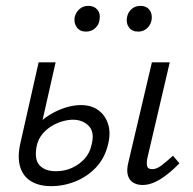

<svg xmlns="http://www.w3.org/2000/svg" viewBox="-20 -627 659 656"><path d="M155 9Q114 9 86.5 -7.5Q59 -24 49 -56.5Q39 -89 49 -135L112 -414H170L106 -131Q96 -84 114.5 -63Q133 -42 171 -42Q200 -42 225 -53Q250 -64 268.5 -84Q287 -104 293 -133Q304 -176 283 -197Q262 -218 229 -218Q213 -218 193.5 -212.5Q174 -207 156 -196Q138 -185 124.5 -168.5Q111 -152 106 -131H68Q78 -165 99 -190.5Q120 -216 147 -233Q174 -250 202.5 -259Q231 -268 256 -268Q292 -268 316 -250.5Q340 -233 349.5 -202.5Q359 -172 349 -133Q338 -87 308.5 -55.5Q279 -24 238.5 -7.5Q198 9 155 9ZM467 5Q448 5 434.5 -3.5Q421 -12 416.5 -29.5Q412 -47 419 -74L499 -414H560L484 -89Q480 -71 482.5 -60Q485 -49 500 -49Q515 -49 531.5 -61.5Q548 -74 571 -95L593 -69Q559 -34 527.5 -14.5Q496 5 467 5ZM274 -519Q253 -519 242.5 -533.5Q232 -548 235 -568Q239 -585 251.5 -596Q264 -607 282 -607Q302 -607 313 -593.5Q324 -580 320 -559Q318 -542 305 -530.5Q292 -519 274 -519ZM452 -519Q431 -519 420.5 -533.5Q410 -548 414 -568Q417 -585 429.5 -596Q442 -607 460 -607Q480 -607 490.5 -593.5Q501 -580 498 -559Q495 -542 482.5 -530.5Q470 -519 452 -519Z"/></svg>

Font: Ysabeau Office
Style: Italic
Weight: 400
Italic angle: -12°
Designer: Christian Thalmann (Catharsis Fonts)
Version: Version 2.001;gftools[0.9.30]; featfreeze: tnum,lnum,ss02